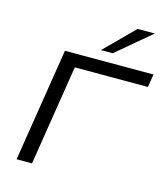

<svg xmlns="http://www.w3.org/2000/svg" viewBox="-134 -1049 1009 1154"><g transform="rotate(15 370.5 -472.5)"><path d="M78 0 190 -705H741L728 -624H273L174 0ZM398 -765 578 -945H685L471 -765Z"/></g></svg>

Font: Nunito Sans 10pt Expanded
Style: Italic
Weight: 400
Width: 7
Italic angle: -9°
Designer: Vernon Adams
Foundry: Vernon Adams
Version: Version 3.101;gftools[0.9.27]